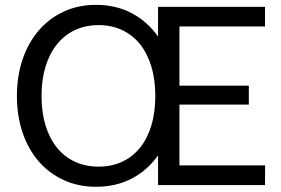

<svg xmlns="http://www.w3.org/2000/svg" viewBox="-20 -744 1130 772"><path d="M376.5 -74C341.5 -74 309.9 -80.5 281.8 -93.5C253.6 -106.5 229.5 -125.2 209.5 -149.8C189.5 -174.2 174.1 -204.1 163.2 -239.2C152.4 -274.4 147 -314 147 -358C147 -402 152.4 -441.6 163.2 -476.8C174.1 -511.9 189.5 -541.8 209.5 -566.5C229.5 -591.2 253.6 -610.1 281.8 -623.2C309.9 -636.4 341.5 -643 376.5 -643C411.2 -643 442.6 -636.4 470.8 -623.2C498.9 -610.1 522.9 -591.2 542.8 -566.5C562.6 -541.8 577.8 -511.9 588.5 -476.8C599.2 -441.6 604.5 -402 604.5 -358C604.5 -314 599.2 -274.4 588.5 -239.2C577.8 -204.1 562.6 -174.2 542.8 -149.8C522.9 -125.2 498.9 -106.5 470.8 -93.5C442.6 -80.5 411.2 -74 376.5 -74ZM1046 -79H701.5V-323.5H980.5V-399.5H701.5V-637.5H1045.5V-716.5H615.5V-597C587.5 -637 552.3 -668.2 510 -690.8C467.7 -713.2 419.7 -724.5 366 -724.5C318.7 -724.5 275.5 -715.5 236.5 -697.5C197.5 -679.5 164 -654.2 136 -621.8C108 -589.2 86.3 -550.6 71 -505.8C55.7 -460.9 48 -411.7 48 -358C48 -304.3 55.7 -255.1 71 -210.2C86.3 -165.4 108 -126.9 136 -94.8C164 -62.6 197.5 -37.6 236.5 -19.8C275.5 -1.9 318.7 7 366 7C419.7 7 467.7 -4.1 510 -26.2C552.3 -48.4 587.5 -79.5 615.5 -119.5V0H1045.5Z"/></svg>

Font: LatoLatin
Style: Regular
Weight: 400
Designer: Lukasz Dziedzic with Adam Twardoch and Botio Nikoltchev
Foundry: tyPoland Lukasz Dziedzic
Version: Version 2.015; 2015-08-06; http://www.latofonts.com/